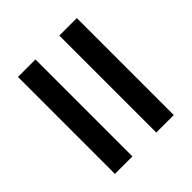

<svg xmlns="http://www.w3.org/2000/svg" viewBox="-47 -734 745 745"><g transform="rotate(45 325.0 -361.5)"><path d="M59 -296H591V-200H59ZM59 -523H591V-427H59Z"/></g></svg>

Font: Parkinsans Light Medium
Style: Regular
Weight: 500
Version: Version 1.000